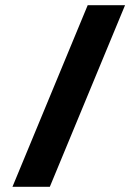

<svg xmlns="http://www.w3.org/2000/svg" viewBox="-20 -720 530 740"><path d="M462 -700H318L28 0H172Z"/></svg>

Font: Righteous
Style: Regular
Weight: 400
Designer: Astigmatic (AOETI)
Foundry: Astigmatic (AOETI)
Version: Version 1.000